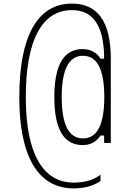

<svg xmlns="http://www.w3.org/2000/svg" viewBox="-20 -832 740 1064"><path d="M389 212Q241 212 164 83Q87 -46 87 -294Q87 -548 161.5 -680Q236 -812 379 -812Q594 -812 594 -507V-40H557V-81H537Q503 -28 438 -28Q281 -28 281 -294Q281 -560 438 -560Q503 -560 537 -507H557Q557 -776 379 -776Q254 -776 188.5 -653Q123 -530 123 -294Q123 -62 191 59Q259 180 389 180Q480 180 537 136V171Q478 212 389 212ZM440 -65Q558 -65 558 -294Q558 -523 440 -523Q322 -523 322 -294Q322 -65 440 -65Z"/></svg>

Font: Martian Mono Thin
Style: Regular
Weight: 100
Monospace: yes
Designer: Roman Shamin
Foundry: Evil Martians
Version: Version 1.000; ttfautohint (v1.8.4.7-5d5b)